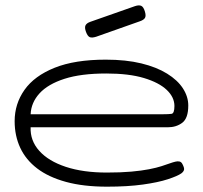

<svg xmlns="http://www.w3.org/2000/svg" viewBox="-20 -689 762 721"><path d="M382 12Q293 12 227.5 -6Q162 -24 119.5 -56.5Q77 -89 56 -134Q35 -179 35 -234Q35 -299 72 -351.5Q109 -404 185 -434.5Q261 -465 377 -465Q453 -465 510.5 -451Q568 -437 607.5 -412.5Q647 -388 667 -357Q687 -326 687 -293Q687 -245 664.5 -228Q642 -211 610 -211H95Q93 -161 127.5 -122.5Q162 -84 227 -62.5Q292 -41 381 -41Q434 -41 473 -44.5Q512 -48 540 -53.5Q568 -59 586.5 -65Q605 -71 617.5 -75.5Q630 -80 639 -82Q647 -84 654 -82.5Q661 -81 665 -73Q673 -58 671 -51Q669 -44 661 -38Q647 -28 610.5 -16Q574 -4 516.5 4Q459 12 382 12ZM95 -260H593Q613 -260 624 -261.5Q635 -263 635 -291Q635 -324 606 -351.5Q577 -379 520.5 -396Q464 -413 379 -413Q284 -413 222 -393Q160 -373 128.5 -338.5Q97 -304 95 -260ZM341 -551Q325 -546 317 -549.5Q309 -553 303 -569Q297 -585 301 -593.5Q305 -602 319 -607L487 -666Q502 -671 510.5 -667Q519 -663 524 -646Q529 -630 524.5 -622Q520 -614 505 -609Z"/></svg>

Font: Fredoka Expanded Light
Style: Regular
Weight: 300
Width: 7
Designer: Ben Nathan
Foundry: Milena B. Brandão, Ben Nathan
Version: Version 2.001